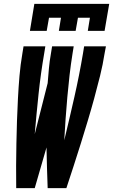

<svg xmlns="http://www.w3.org/2000/svg" viewBox="-20 -975 586 995"><path d="M135 -815 158 -955H546L522 -815H435L446 -883H384L372 -815H285L296 -883H234L222 -815ZM64 0Q63 -58 63.5 -116Q64 -174 65 -232Q66 -290 68 -348Q70 -406 73 -464.5Q76 -523 81 -581.5Q86 -640 96 -698L102 -735H215L209 -698Q191 -594 180 -489.5Q169 -385 160 -280L227 -544Q230 -582 233.5 -620.5Q237 -659 244 -698L250 -735H362L356 -698Q347 -642 340.5 -585.5Q334 -529 329 -472.5Q324 -416 320 -360Q316 -304 313 -248Q340 -360 365.5 -472.5Q391 -585 410 -698L416 -735H529L522 -698Q513 -640 498.5 -581.5Q484 -523 468 -464.5Q452 -406 434.5 -348Q417 -290 399 -232Q381 -174 362 -116Q343 -58 324 0H227Q225 -53 223.5 -105.5Q222 -158 221 -211L160 0Z"/></svg>

Font: Iosevka SS04 Heavy
Style: Italic
Weight: 900
Italic angle: -9°
Monospace: yes
Designer: Belleve Invis
Foundry: Belleve Invis
Version: Version 19.0.0; ttfautohint (v1.8.4)